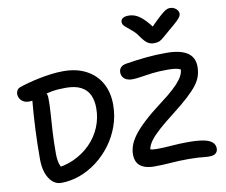

<svg xmlns="http://www.w3.org/2000/svg" viewBox="-101 -1121 1477 1257"><g transform="rotate(-10 638.0 -493.0)"><path d="M207 9Q174 9 149 -13.5Q124 -36 110 -75.5Q96 -115 96 -168Q96 -270 100.5 -365.5Q105 -461 114 -560Q117 -590 129 -602.5Q141 -615 169 -615Q190 -615 204.5 -598Q219 -581 220 -557Q221 -510 217 -455Q213 -400 209 -334Q205 -268 205 -187Q205 -148 212.5 -121Q220 -94 241 -70L163 -89Q243 -93 308 -122.5Q373 -152 420 -199.5Q467 -247 492 -307Q517 -367 517 -433Q517 -485 499.5 -522Q482 -559 443.5 -579Q405 -599 342 -599Q289 -599 250.5 -592Q212 -585 184.5 -575.5Q157 -566 135.5 -559Q114 -552 92 -552Q69 -552 54 -561Q39 -570 31 -584Q23 -598 23 -614Q23 -627 30.5 -639Q38 -651 54 -656Q77 -664 110 -673Q143 -682 182 -690Q221 -698 263 -703.5Q305 -709 346 -709Q435 -709 499 -674.5Q563 -640 596.5 -579Q630 -518 630 -438Q630 -363 606 -295.5Q582 -228 540.5 -172.5Q499 -117 445 -76Q391 -35 330 -13Q269 9 207 9ZM828 9Q781 9 753 -4Q725 -17 713 -39.5Q701 -62 701 -92Q701 -120 711 -150Q721 -180 746.5 -215Q772 -250 819 -294Q866 -338 939 -393Q994 -434 1027.5 -465Q1061 -496 1079 -520.5Q1097 -545 1102.5 -565.5Q1108 -586 1105 -607L1126 -574Q1115 -582 1103 -588Q1091 -594 1071.5 -597Q1052 -600 1019 -600Q961 -600 917 -594.5Q873 -589 840 -583.5Q807 -578 781 -578Q762 -578 746.5 -584.5Q731 -591 721.5 -604Q712 -617 712 -637Q712 -656 724.5 -669Q737 -682 762 -686Q830 -697 895 -703.5Q960 -710 1031 -710Q1095 -710 1136.5 -695.5Q1178 -681 1197.5 -653.5Q1217 -626 1217 -587Q1217 -555 1208 -525.5Q1199 -496 1176 -465.5Q1153 -435 1111 -396.5Q1069 -358 1003 -307Q941 -259 903.5 -225Q866 -191 846.5 -165Q827 -139 821 -117Q815 -95 817 -70L784 -126Q798 -114 814.5 -107.5Q831 -101 859 -101Q907 -101 960.5 -105.5Q1014 -110 1072 -110Q1133 -110 1172 -102.5Q1211 -95 1229.5 -78.5Q1248 -62 1248 -37Q1248 -16 1234 -4.5Q1220 7 1194 7Q1172 7 1154.5 5Q1137 3 1114 1.5Q1091 0 1054 0Q992 0 935 4.5Q878 9 828 9ZM1107 -995Q1122 -995 1134.5 -988Q1147 -981 1154.5 -970.5Q1162 -960 1162 -948Q1162 -941 1157.5 -931.5Q1153 -922 1135.5 -904.5Q1118 -887 1079 -855Q1049 -830 1032 -814.5Q1015 -799 1000.5 -792.5Q986 -786 964 -786Q941 -786 923.5 -797Q906 -808 886 -835Q864 -868 844 -886Q824 -904 809.5 -915Q795 -926 786.5 -936Q778 -946 778 -960Q778 -975 791.5 -984Q805 -993 829 -993Q854 -993 877 -983.5Q900 -974 927 -948.5Q954 -923 992 -872H952Q994 -916 1020.5 -941Q1047 -966 1062.5 -977.5Q1078 -989 1087.5 -992Q1097 -995 1107 -995Z"/></g></svg>

Font: Shantell Sans Medium
Style: Regular
Weight: 500
Designer: Stephen Nixon, Anya Danilova, Shantell Martin
Foundry: Arrow Type
Version: Version 1.011;[c5ecc13dd]